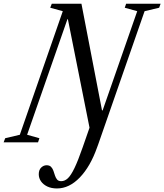

<svg xmlns="http://www.w3.org/2000/svg" viewBox="-75 -782 902 1055"><path d="M238 253.5Q207.5 253.5 185 242.8Q162.5 232 150.2 214.2Q138 196.5 138 175.5Q138 151.5 151.2 138.8Q164.5 126 181 126Q197 126 205.5 134.8Q214 143.5 218.5 156.5Q223 169.5 227.2 182.8Q231.5 196 239 204.8Q246.5 213.5 261.5 213.5Q281 213.5 298 197.5Q315 181.5 334.5 141Q354 100.5 379.5 27L433 -126.5L465 10.5L458.5 28Q421.5 133 363.5 193.2Q305.5 253.5 238 253.5ZM435 10.5 298 -676.5H295.5L74 -41.5L141.5 -22.5L134 0H-55L-46.5 -22.5L34 -41.5L270 -720.5L201 -739.5L209.5 -761.5H372.5L485.5 -175.5H489L679 -720.5L610.5 -739.5L618 -761.5H807.5L799.5 -739.5L719.5 -720.5L465 10.5Z"/></svg>

Font: Libre Caslon Condensed
Style: Italic
Weight: 400
Italic angle: -22.583°
Designer: Pablo Impallari, Rodrigo Fuenzalida, Katja Schimmel, Ertekin Erdin
Foundry: Pablo Impallari, Rodrigo Fuenzalida
Version: Version 2.000;gftools[0.9.33]